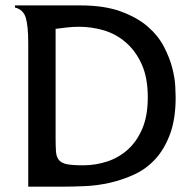

<svg xmlns="http://www.w3.org/2000/svg" viewBox="-20 -700 725 720"><path d="M85.9 -538.1Q85.9 -602.5 76.7 -633.3Q67.4 -664.1 36.1 -671.9V-679.7H282.2Q371.1 -679.7 432.6 -657.2Q494.1 -634.8 533.7 -600.6Q573.2 -566.4 594.7 -524.9Q616.2 -483.4 626 -445.3Q635.7 -407.2 637.2 -377Q638.7 -346.7 638.7 -335Q638.7 -253.9 617.7 -197.3Q596.7 -140.6 562.5 -103.5Q528.3 -66.4 483.9 -45.9Q439.5 -25.4 392.1 -14.6Q344.7 -3.9 298.3 -2Q252 0 213.9 0H85.9ZM188.5 -184.6Q188.5 -152.3 189.9 -131.8Q191.4 -111.3 201.2 -99.6Q210.9 -87.9 231.9 -84Q252.9 -80.1 292 -80.1Q338.9 -80.1 382.8 -94.7Q426.8 -109.4 460.4 -140.1Q494.1 -170.9 514.2 -218.8Q534.2 -266.6 534.2 -335Q534.2 -409.2 511.2 -459.5Q488.3 -509.8 451.2 -541.5Q414.1 -573.2 368.7 -586.4Q323.2 -599.6 277.3 -599.6Q253.9 -599.6 232.4 -597.2Q210.9 -594.7 188.5 -591.8Z"/></svg>

Font: Padauk Grand Pro
Style: Regular
Weight: 400
Designer: Debbi Hosken
Foundry: SIL
Version: Version 2.8.2